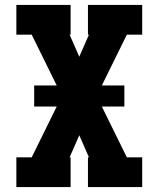

<svg xmlns="http://www.w3.org/2000/svg" viewBox="-20 -755 640 775"><path d="M46 0V-120H108L209 -325H118V-410H209L108 -615H46V-735H265V-615H261L300 -526L339 -615H335V-735H554V-615H492L391 -410H482V-325H391L492 -120H554V0H335V-120H339L300 -209L261 -120H265V0Z"/></svg>

Font: Iosevka Slab Heavy Extended
Style: Regular
Weight: 900
Width: 7
Monospace: yes
Designer: Belleve Invis
Foundry: Belleve Invis
Version: Version 11.1.0; ttfautohint (v1.8.3)